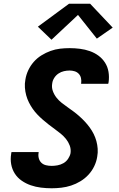

<svg xmlns="http://www.w3.org/2000/svg" viewBox="-20 -1001 640 1029"><path d="M257 8Q228 8 199.5 4.5Q171 1 145 -8Q119 -17 96.5 -32.5Q74 -48 59.5 -70.5Q45 -93 40 -120.5Q35 -148 40 -177Q40 -180 40.5 -182Q41 -184 42 -186H187Q187 -185 187 -184Q187 -183 187 -183Q184 -167 188 -152.5Q192 -138 202 -128.5Q212 -119 226.5 -115.5Q241 -112 257 -112Q272 -112 288.5 -115Q305 -118 320 -126.5Q335 -135 345 -150Q355 -165 358 -180Q361 -202 353.5 -221.5Q346 -241 333.5 -256.5Q321 -272 305 -285Q289 -298 273 -309.5Q257 -321 241 -333.5Q225 -346 210 -359Q195 -372 181 -386.5Q167 -401 155.5 -417.5Q144 -434 135 -452Q126 -470 120.5 -490Q115 -510 113.5 -531.5Q112 -553 116 -574Q120 -600 131.5 -624.5Q143 -649 161 -669.5Q179 -690 202.5 -704.5Q226 -719 251 -728Q276 -737 301.5 -740Q327 -743 353 -743Q381 -743 408.5 -739.5Q436 -736 461.5 -727Q487 -718 508 -702.5Q529 -687 543 -665Q557 -643 561.5 -616Q566 -589 562 -560Q561 -558 561 -556Q561 -554 560 -552H414Q415 -553 415 -553.5Q415 -554 415 -555Q417 -569 414 -582.5Q411 -596 402 -605.5Q393 -615 380 -619Q367 -623 353 -623Q338 -623 322.5 -619.5Q307 -616 293.5 -607Q280 -598 271 -584Q262 -570 260 -555Q256 -533 263 -513.5Q270 -494 282.5 -478Q295 -462 311 -449.5Q327 -437 343.5 -425.5Q360 -414 376 -402Q392 -390 407 -376.5Q422 -363 435.5 -348.5Q449 -334 461 -317.5Q473 -301 482 -283Q491 -265 496.5 -245Q502 -225 503.5 -204Q505 -183 501 -161Q497 -135 485 -110Q473 -85 454 -64.5Q435 -44 411 -29.5Q387 -15 361 -6.5Q335 2 308.5 5Q282 8 257 8ZM256 -788 183 -858 350 -981H463L584 -853L499 -794L398 -921Z"/></svg>

Font: Iosevka SS04 Hv Ex Obl
Style: Regular
Weight: 900
Width: 7
Italic angle: -9°
Monospace: yes
Designer: Belleve Invis
Foundry: Belleve Invis
Version: Version 19.0.0; ttfautohint (v1.8.4)